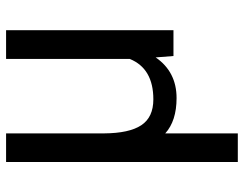

<svg xmlns="http://www.w3.org/2000/svg" viewBox="-102 -466 771 606"><g transform="rotate(-90 283.0 -162.5)"><path d="M75.2 0ZM165.5 -528.3V-219.2Q166 -139.6 191.2 -101.6Q216.3 -63.5 272.9 -63.5Q370.1 -63.5 400.4 -137.7V-528.3H491.2V0H409.7L405.3 -56.2Q359.9 9.8 276.9 9.8Q205.1 9.8 165.5 -25.9V203.1H75.2V-528.3Z"/></g></svg>

Font: Roboto
Style: Regular
Weight: 400
Designer: Google
Version: Version 2.134; 2016; ttfautohint (v1.6)